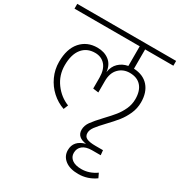

<svg xmlns="http://www.w3.org/2000/svg" viewBox="-247 -843 1270 1354"><g transform="rotate(30 387.5 -166.0)"><path d="M560 -645V-488Q638 -484 680 -436Q722 -388 722 -307Q722 -257 702 -212.5Q682 -168 654.5 -133.5Q627 -99 583 -53Q541 -9 521.5 17.5Q502 44 502 68Q502 97 525.5 108Q549 119 597 119H658L662 158H591Q542 158 515.5 179.5Q489 201 489 238Q489 271 515.5 291Q542 311 592 311Q655 311 712 271L729 307Q666 352 590 352Q521 352 482 321.5Q443 291 443 242Q443 164 532 140Q496 136 475.5 118.5Q455 101 455 69Q455 35 477.5 3.5Q500 -28 549 -80Q590 -123 615 -154Q640 -185 658 -224Q676 -263 676 -307Q676 -374 643.5 -411Q611 -448 550 -448Q497 -448 461.5 -412Q426 -376 426 -310V-217L381 -223V-310Q381 -378 350 -413Q319 -448 268 -448Q201 -448 163 -400.5Q125 -353 125 -265Q125 -184 171.5 -121Q218 -58 287 -31L272 6Q217 -13 173 -53Q129 -93 103.5 -148.5Q78 -204 78 -266Q78 -372 129 -430Q180 -488 264 -488Q321 -488 359.5 -458Q398 -428 404 -370Q411 -419 441.5 -448Q472 -477 516 -485V-645H-15V-684H790V-645Z"/></g></svg>

Font: FiraGO ExtraLight
Style: Regular
Weight: 200
Designer: bBox Type
Foundry: bBox Type GmbH
Version: Version 1.001